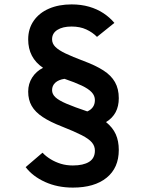

<svg xmlns="http://www.w3.org/2000/svg" viewBox="-20 -732 656 872"><path d="M311 120Q241 120 184.8 94.5Q128.5 69 96.5 27L173 -38.5Q188.5 -22 209.8 -9Q231 4 256.2 11.8Q281.5 19.5 310.5 19.5Q358.5 19.5 384.8 3Q411 -13.5 411 -48Q411 -69 397.2 -85.2Q383.5 -101.5 350.8 -118.2Q318 -135 261 -157.5Q208 -178 174 -200.5Q140 -223 124 -250.8Q108 -278.5 108 -316Q108 -351.5 126.2 -380Q144.5 -408.5 175.5 -424Q108 -469.5 108 -553Q108 -601.5 133 -637.5Q158 -673.5 202.5 -692.8Q247 -712 305 -712Q348.5 -712 384.8 -701.5Q421 -691 449.8 -672Q478.5 -653 499.5 -628L420.5 -564.5Q400.5 -585 372 -598.2Q343.5 -611.5 305 -611.5Q264.5 -611.5 240.5 -596.2Q216.5 -581 216.5 -553.5Q216.5 -534 231.5 -519Q246.5 -504 278 -489Q309.5 -474 360 -455Q414 -435 449.5 -412.2Q485 -389.5 502.2 -359Q519.5 -328.5 519.5 -286Q519.5 -249.5 505.2 -222.5Q491 -195.5 461.5 -177.5Q492 -153 505.8 -122.2Q519.5 -91.5 519.5 -51Q519.5 30.5 464.2 75.2Q409 120 311 120ZM376.5 -226Q393 -233 402 -246Q411 -259 411 -277.5Q411 -297.5 396.2 -313.2Q381.5 -329 350.8 -343.5Q320 -358 273 -374Q246 -370 231.2 -356.5Q216.5 -343 216.5 -322.5Q216.5 -304.5 231.8 -290.2Q247 -276 282 -261Q317 -246 376.5 -226Z"/></svg>

Font: Overpass Mono Light SemiBold
Style: Regular
Weight: 600
Monospace: yes
Version: Version 4.000